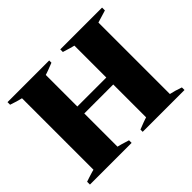

<svg xmlns="http://www.w3.org/2000/svg" viewBox="-151 -927 1153 1153"><g transform="rotate(-45 425.5 -350.0)"><path d="M791 -665Q751 -652 748 -652V-45Q779 -39 827 -22V0H472V-19Q525 -40 535.5 -43Q546 -46 548 -47V-326H302V-44Q321 -40 378 -22V0H24V-24Q44 -30 54 -34Q95 -47 102 -48V-655Q70 -662 24 -678V-700H378V-681Q325 -660 314.5 -657Q304 -654 302 -653V-385H548V-656Q529 -660 472 -678V-700H827V-676Q803 -668 791 -665Z"/></g></svg>

Font: Trirong Black
Style: Regular
Weight: 900
Designer: Katatrad Team
Foundry: CadsonDemak
Version: Version 1.001